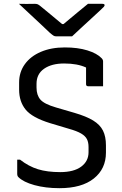

<svg xmlns="http://www.w3.org/2000/svg" viewBox="-20 -966 640 1004"><path d="M319 -718Q387 -718 437 -702.5Q487 -687 511 -662Q519 -654 519 -645V-515H441Q430 -515 430 -526V-613Q385 -634 315 -634Q250 -634 210.5 -606.5Q171 -579 171 -528V-508Q171 -469 191 -445.5Q211 -422 273 -404L369 -376Q431 -358 467 -336Q503 -314 518.5 -283Q534 -252 534 -206V-168Q534 -83 470.5 -32.5Q407 18 291 18Q218 18 160 2Q102 -14 76 -40Q70 -46 70 -57V-131H85Q130 -96 178.5 -81Q227 -66 295 -66Q366 -66 404.5 -94.5Q443 -123 443 -170V-197Q443 -222 434.5 -238.5Q426 -255 404 -268Q382 -281 339 -293L242 -322Q148 -351 114 -393Q80 -435 80 -497V-535Q80 -589 110 -630.5Q140 -672 194 -695Q248 -718 319 -718ZM357 -776H273Q266 -776 260 -779.5Q254 -783 239 -796Q228 -807 200.5 -832.5Q173 -858 140 -889Q107 -920 79 -946Q97 -945 119.5 -945.5Q142 -946 160 -946Q171 -946 176 -944Q181 -942 189 -936Q204 -924 233.5 -899.5Q263 -875 305 -840H312Q353 -874 384 -900Q415 -926 440 -946H515Q527 -946 527 -939Q527 -935 523 -930.5Q519 -926 504 -912Q487 -896 458.5 -870Q430 -844 402 -818Q374 -792 357 -776Z"/></svg>

Font: Recursive Mn Lnr St
Style: Regular
Weight: 400
Monospace: yes
Version: Version 1.079;hotconv 1.0.112;makeotfexe 2.5.65598; ttfautoh